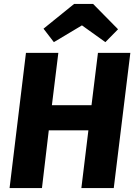

<svg xmlns="http://www.w3.org/2000/svg" viewBox="-20 -964 701 984"><path d="M397 0 433 -296H230L195 0H29L113 -693H279L246 -425H449L482 -693H648L563 0ZM256 -748 203 -817 360 -944H457L585 -814L520 -748L400 -834Z"/></svg>

Font: Szlgxwxxxixliatcpuztgldltzi
Style: Regular
Weight: 700
Italic angle: -8°
Designer: Carrois Corporate & Edenspiekermann
Foundry: Carrois Corporate GbR & Edenspiekermann AG
Version: Version 2.001